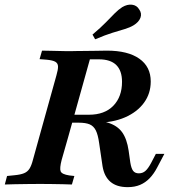

<svg xmlns="http://www.w3.org/2000/svg" viewBox="-39 -787 721 819"><path d="M128.2 -201.6 201.6 -465.3Q208.9 -490.3 208.5 -503.6Q208.1 -516.9 197.2 -523.4Q186.3 -529.8 160.5 -532.3L129.8 -534.7L140.3 -571Q158.1 -571 183.1 -570.2Q208.1 -569.4 236.7 -569Q265.3 -568.5 291.1 -569.4H297.6Q337.1 -569.4 367.7 -570.2Q398.4 -571 416.9 -571Q506.5 -571 555.2 -536.7Q604 -502.4 604 -439.5Q604 -387.9 575 -348.4Q546 -308.9 494 -286.3Q441.9 -263.7 372.6 -263.7H259.7L269.4 -297.6H340.3Q407.3 -297.6 444.4 -335.9Q481.5 -374.2 481.5 -437.9Q481.5 -485.5 456.9 -509.7Q432.3 -533.9 383.1 -533.9H344.4L251.6 -201.6ZM505.6 11.3Q458.9 11.3 432.3 -11.3Q405.6 -33.9 398.4 -78.2L383.9 -176.6Q379 -212.1 369.8 -230.6Q360.5 -249.2 343.5 -256.5Q326.6 -263.7 296.8 -263.7L310.5 -276.6Q379 -276.6 420.2 -264.1Q461.3 -251.6 481.9 -223Q502.4 -194.4 509.7 -144.4L516.9 -93.5Q521 -68.5 529 -58.1Q537.1 -47.6 553.2 -47.6Q569.4 -47.6 581 -57.7Q592.7 -67.7 605.6 -91.9L625.8 -130.6H662.1L631.5 -72.6Q617.7 -46 599.6 -27Q581.5 -8.1 558.5 1.6Q535.5 11.3 505.6 11.3ZM132.3 -2.4Q107.3 -2.4 79 -2Q50.8 -1.6 25 -1.2Q-0.8 -0.8 -18.5 0L-8.9 -36.3L22.6 -39.5Q48.4 -41.9 63.3 -48Q78.2 -54 86.7 -67.3Q95.2 -80.6 101.6 -105.6L128.2 -201.6H251.6L224.2 -105.6Q214.5 -68.5 219.8 -56Q225 -43.5 256.5 -38.7L278.2 -36.3L267.7 0Q252.4 -0.8 229.4 -1.2Q206.5 -1.6 181.9 -2Q157.3 -2.4 133.1 -2.4H133.9ZM366.9 -619.4 355.6 -639.5Q391.1 -669.4 412.9 -691.9Q434.7 -714.5 450.4 -730.2Q466.1 -746 482.3 -756.5Q504 -769.4 524.2 -766.9Q544.4 -764.5 554.8 -746.8Q566.9 -729.8 560.1 -711.3Q553.2 -692.7 530.6 -679Q514.5 -669.4 492.7 -662.9Q471 -656.5 440.7 -647.2Q410.5 -637.9 366.9 -619.4Z"/></svg>

Font: Playfair 9pt
Style: Bold Italic
Weight: 700
Italic angle: -15.6°
Designer: Claus Eggers Sørensen
Foundry: Claus Eggers Sørensen
Version: Version 2.203